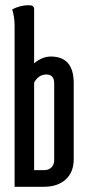

<svg xmlns="http://www.w3.org/2000/svg" viewBox="-20 -717 335 737"><path d="M36 -620Q36 -650 27 -681Q57 -697 91 -697Q111 -697 111 -682V-474Q142 -500 175 -500Q263 -500 263 -398V-106Q263 -56 232 -28Q201 0 148 0H36ZM111 -64H150Q167 -64 177.5 -74.5Q188 -85 188 -102V-397Q188 -431 158 -431Q128 -431 111 -400Z"/></svg>

Font: Medula One
Style: Regular
Weight: 400
Designer: Luciano Vergara
Foundry: Luciano Vergara
Version: Version 1.002